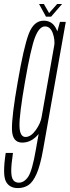

<svg xmlns="http://www.w3.org/2000/svg" viewBox="-64 -707 347 956"><path d="M24.5 229.5Q54.5 229.5 77 215Q99.5 200.5 118 159Q136.5 117.5 150.5 38.5L263.5 -598H234.5L213 -520.5L114.5 38.5Q96.5 143 76.5 172.8Q56.5 202.5 29.5 202.5Q12 202.5 2.2 190Q-7.5 177.5 -8 146.2Q-8.5 115 0.5 54.5H-35.5Q-52 162.5 -34.8 196Q-17.5 229.5 24.5 229.5ZM46.5 3Q86 3 117.2 -27.8Q148.5 -58.5 156 -101L144 -128Q138.5 -93 114 -59Q89.5 -25 63 -25Q34.5 -25 33 -79.2Q31.5 -133.5 60.5 -300Q89.5 -467.5 110.5 -521.5Q131.5 -575.5 160 -575.5Q186.5 -575.5 198.8 -541.8Q211 -508 205.5 -474L225 -497.5Q232 -536 212.5 -570Q193 -604 153.5 -604Q103.5 -604 78.5 -536.8Q53.5 -469.5 24.5 -300Q-5.5 -131 -4.5 -64Q-3.5 3 46.5 3ZM165 -624H190.5L245 -687H220.5L180.5 -642L154.5 -687H130.5Z"/></svg>

Font: Anybody ExtraCondensed ExtraLight
Style: Italic
Weight: 250
Width: 2
Italic angle: -10°
Version: Version 1.113;gftools[0.9.25]